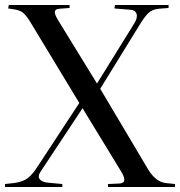

<svg xmlns="http://www.w3.org/2000/svg" viewBox="-20 -750 722 770"><path d="M0 0V-12L37 -16Q72 -21 91 -35.5Q110 -50 128 -78L298 -337L102 -661Q88 -684 75.5 -696Q63 -708 40 -712L13 -716L15 -730H259V-718L219 -715Q202 -714 200 -704Q198 -694 213 -669L369 -415L519 -657Q533 -680 527.5 -695Q522 -710 502 -711L439 -716L441 -730H656V-718L618 -715Q591 -713 575.5 -698Q560 -683 544 -657L382 -394L575 -69Q605 -21 644 -16L682 -12V0H413V-12L458 -14Q478 -15 478.5 -28Q479 -41 466 -62L311 -316L143 -62Q130 -43 139.5 -31Q149 -19 176 -17L230 -12V0Z"/></svg>

Font: Display Regular
Style: Regular
Weight: 400
Designer: Latin by Veronika Burian and Jose Scaglione. Greek by Irene Vlachou. Cyrillic by Vera Evstafieva.
Foundry: TypeTogether
Version: Version 3.002